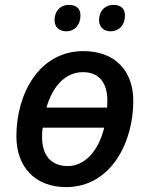

<svg xmlns="http://www.w3.org/2000/svg" viewBox="-20 -756 609 785"><path d="M433 -628C466 -628 491 -653 491 -693C491 -721 473 -736 445 -736C407 -736 385 -709 385 -674C385 -643 406 -628 433 -628ZM252 -628C284 -628 309 -653 309 -693C309 -721 292 -736 262 -736C225 -736 203 -709 203 -674C203 -643 224 -628 252 -628ZM250 9C433 9 525 -173 525 -343C525 -465 452 -547 321 -547C139 -547 47 -371 47 -199C47 -71 126 9 250 9ZM418 -316H170C194 -401 246 -461 319 -461C387 -461 419 -415 419 -344C419 -334 418 -326 418 -316ZM257 -77C190 -77 152 -120 152 -195C152 -208 152 -220 155 -234H406C382 -135 324 -77 257 -77Z"/></svg>

Font: Noto Sans Medium
Style: Italic
Weight: 500
Italic angle: -12°
Designer: Monotype Design Team
Foundry: Monotype Imaging Inc.
Version: Version 2.013